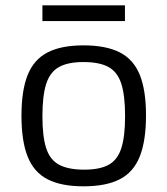

<svg xmlns="http://www.w3.org/2000/svg" viewBox="-20 -671 613 703"><path d="M285.6 11.2Q204.1 11.2 154.1 -14.6Q104 -40.5 81.3 -97.4Q58.6 -154.3 58.6 -247.1Q58.6 -339.8 81.3 -396.5Q104 -453.1 154.1 -479Q204.1 -504.9 285.6 -504.9Q368.2 -504.9 418.5 -479.2Q468.8 -453.6 491.7 -397.2Q514.6 -340.8 514.6 -248.5Q514.6 -155.3 491.7 -97.9Q468.8 -40.5 418.5 -14.6Q368.2 11.2 285.6 11.2ZM288.6 -49.8Q345.7 -49.8 378.2 -67.9Q410.6 -85.9 424.3 -128.7Q438 -171.4 438 -246.1Q438 -321.3 424.1 -364.5Q410.2 -407.7 377 -425.8Q343.8 -443.8 285.6 -443.8Q228.5 -443.8 195.8 -425.5Q163.1 -407.2 149.2 -364Q135.3 -320.8 135.3 -245.1Q135.3 -170.9 149.2 -128.2Q163.1 -85.4 196.8 -67.6Q230.5 -49.8 288.6 -49.8ZM135.3 -651.4H437.5V-593.8H135.3Z"/></svg>

Font: Metrophobic
Style: Regular
Weight: 400
Designer: Vernon Adams
Foundry: Vernon Adams
Version: Version 3.200; ttfautohint (v1.8.4.7-5d5b);gftools[0.9.23]